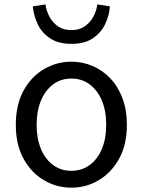

<svg xmlns="http://www.w3.org/2000/svg" viewBox="-20 -836 646 869"><path d="M303.1 13.4Q236.6 13.4 179 -20.3Q121.4 -54 86.5 -117.6Q51.6 -181.2 51.6 -271Q51.6 -361.9 86.5 -425.7Q121.4 -489.4 179 -523.1Q236.6 -556.8 303.1 -556.8Q352.9 -556.8 398.3 -537.7Q443.7 -518.6 478.8 -481.9Q513.8 -445.3 534 -392.1Q554.3 -338.9 554.3 -271Q554.3 -181.2 519.1 -117.6Q483.8 -54 426.7 -20.3Q369.7 13.4 303.1 13.4ZM303.1 -62.9Q350.2 -62.9 385.7 -88.9Q421.2 -114.9 441 -161.8Q460.7 -208.7 460.7 -271Q460.7 -333.8 441 -380.8Q421.2 -427.8 385.7 -454.2Q350.2 -480.5 303.1 -480.5Q256.1 -480.5 220.6 -454.2Q185.1 -427.8 165.4 -380.8Q145.8 -333.8 145.8 -271Q145.8 -208.7 165.4 -161.8Q185.1 -114.9 220.6 -88.9Q256.1 -62.9 303.1 -62.9ZM303.1 -637.5Q243.9 -637.5 206.3 -662.8Q168.8 -688 150.6 -726.8Q132.3 -765.7 128.5 -807.3L185.8 -816Q189.8 -787.1 203.7 -760.6Q217.7 -734.1 242.2 -716.9Q266.8 -699.7 303.1 -699.7Q339.5 -699.7 363.8 -716.9Q388.2 -734.1 402.5 -760.6Q416.7 -787.1 420.7 -816L477.4 -807.3Q474.6 -765.7 456 -726.8Q437.5 -688 400.4 -662.8Q363.4 -637.5 303.1 -637.5Z"/></svg>

Font: Noto Sans HK Thin
Style: Regular
Weight: 100
Designer: Ryoko NISHIZUKA 西塚涼子 (kana, bopomofo & ideographs); Paul D. Hunt (Latin, Greek & Cyrillic); Sandoll Communications 산돌커뮤니
Foundry: Adobe
Version: Version 2.004-H2;hotconv 1.0.118;makeotfexe 2.5.65603